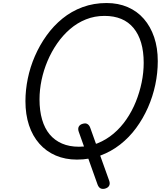

<svg xmlns="http://www.w3.org/2000/svg" viewBox="-20 -1035 1067 1268"><path d="M673 211Q655 215 643 208.5Q631 202 624 183L500 -165Q493 -185 500.5 -199Q508 -213 528 -218Q546 -223 558 -215.5Q570 -208 576 -191L701 158Q708 177 701 191Q694 205 673 211ZM488 19Q411 19 348 -8Q285 -35 240 -86Q195 -137 171.5 -208Q148 -279 148 -367Q148 -440 163.5 -516Q179 -592 210.5 -664.5Q242 -737 287.5 -800.5Q333 -864 392.5 -912.5Q452 -961 525.5 -988Q599 -1015 684 -1015Q761 -1015 823.5 -988Q886 -961 930 -910.5Q974 -860 998 -789.5Q1022 -719 1022 -631Q1022 -553 1005.5 -475Q989 -397 957 -324.5Q925 -252 879 -189.5Q833 -127 773.5 -80.5Q714 -34 642.5 -7.5Q571 19 488 19ZM501 -66Q568 -66 625 -89Q682 -112 730 -152.5Q778 -193 815 -247Q852 -301 877 -363Q902 -425 915.5 -490.5Q929 -556 929 -620Q929 -695 912 -752.5Q895 -810 862 -850Q829 -890 781 -910Q733 -930 670 -930Q605 -930 547.5 -907Q490 -884 442.5 -843Q395 -802 357.5 -748Q320 -694 294 -632.5Q268 -571 254.5 -506.5Q241 -442 241 -378Q241 -304 258 -245.5Q275 -187 308 -147.5Q341 -108 389.5 -87Q438 -66 501 -66Z"/></svg>

Font: Playwrite AU NSW
Style: Regular
Weight: 400
Designer: Veronika Burian, José Scaglione
Foundry: TypeTogether
Version: Version 1.002